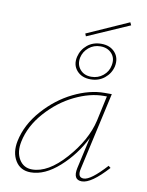

<svg xmlns="http://www.w3.org/2000/svg" viewBox="-84 -801 663 864"><g transform="rotate(10 247.5 -368.5)"><path d="M447 -727 255 -643 250 -655 441 -740ZM309 -456Q268 -456 245.5 -482Q223 -508 232 -546Q240 -579 266 -600.5Q292 -622 330 -622Q370 -622 392.5 -596.5Q415 -571 407 -532Q399 -499 372.5 -477.5Q346 -456 309 -456ZM246 -544Q240 -512 258.5 -490Q277 -468 310 -468Q341 -468 364 -487Q387 -506 392 -534Q399 -567 380 -588.5Q361 -610 328 -610Q297 -610 274.5 -591Q252 -572 246 -544ZM457 -87 467 -79Q393 3 350 3Q308 3 320 -53L352 -196Q312 -115 246 -56Q180 3 116 3Q69 3 46 -34.5Q23 -72 34 -126Q50 -203 108.5 -269Q167 -335 240.5 -371Q314 -407 382 -407H415L336 -53Q326 -11 356 -11Q388 -11 457 -87ZM120 -11Q193 -11 271 -99Q349 -187 370 -278L395 -393H381Q318 -393 248 -359Q178 -325 122 -262Q66 -199 51 -126Q41 -77 61 -44Q81 -11 120 -11Z"/></g></svg>

Font: EauTestText Thin
Style: Italic
Weight: 250
Italic angle: -12°
Designer: Christian Thalmann (Catharsis Fonts)
Version: Version 0.001;PS 000.001;hotconv 1.0.88;makeotf.lib2.5.64775